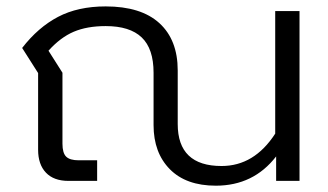

<svg xmlns="http://www.w3.org/2000/svg" viewBox="-20 -570 1034 605"><path d="M660.2 15.1Q566.4 15.1 515.1 -36.9Q463.9 -88.9 463.9 -175.8V-340.8Q463.9 -416.5 426.5 -452.1Q389.2 -487.8 313 -487.8Q254.4 -487.8 212.4 -470Q170.4 -452.1 132.8 -410.2L176.8 -340.8V-117.2Q176.8 -87.9 188.5 -76.4Q200.2 -64.9 228 -64.9H286.1V0H195.8Q149.4 0 124.8 -25.9Q100.1 -51.8 100.1 -98.1V-339.8L49.8 -418.9Q100.1 -483.9 162.8 -516.8Q225.6 -549.8 313 -549.8Q424.3 -549.8 482.2 -497.1Q540 -444.3 540 -348.1V-179.2Q540 -46.9 678.2 -46.9Q781.2 -46.9 847.2 -148.9V-535.2H923.8V0H850.1V-77.1Q778.8 15.1 660.2 15.1Z"/></svg>

Font: Prompt Light
Style: Regular
Weight: 300
Designer: Katatrad Team
Foundry: CadsonDemak
Version: Version 1.000;PS 001.000;hotconv 1.0.88;makeotf.lib2.5.64775